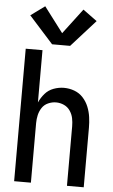

<svg xmlns="http://www.w3.org/2000/svg" viewBox="-63 -1020 627 1061"><g transform="rotate(5 250.0 -489.0)"><path d="M200 -772H300L434 -921L356 -978L250 -838L144 -978L66 -921ZM57 0H150V-330Q150 -353 155 -375Q160 -397 172.5 -416Q185 -435 206.5 -444.5Q228 -454 250 -454Q273 -454 294 -444.5Q315 -435 328 -416Q341 -397 345.5 -375Q350 -353 350 -330V0H443V-330Q443 -360 439 -389Q435 -418 424 -445.5Q413 -473 393 -495Q373 -517 345 -527.5Q317 -538 287 -538Q258 -538 229.5 -527.5Q201 -517 181.5 -494.5Q162 -472 150 -445V-735H57Z"/></g></svg>

Font: Iosevka SS08 Medium
Style: Regular
Weight: 500
Monospace: yes
Designer: Belleve Invis
Foundry: Belleve Invis
Version: Version 3.4.3; ttfautohint (v1.8.3)